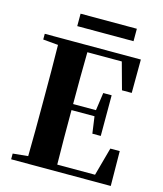

<svg xmlns="http://www.w3.org/2000/svg" viewBox="-131 -1008 936 1104"><g transform="rotate(15 337.0 -456.0)"><path d="M210 -838H545V-912H210ZM554 -548H612L613 -747H41V-713L131 -705C133 -602 133 -499 133 -395V-351C133 -247 133 -144 131 -43L41 -34V0H634L632 -207H576L530 -39H305C303 -143 303 -249 303 -360V-363H440L454 -263H504V-505H454L439 -399H303C303 -505 303 -608 305 -708H510Z"/></g></svg>

Font: Noto Serif CJK SC Black
Style: Regular
Weight: 900
Designer: Ryoko NISHIZUKA 西塚涼子 (kana & ideographs); Frank Grießhammer (Latin, Greek & Cyrillic); Wenlong ZHANG 张文龙 (bopomofo); San
Foundry: Adobe
Version: Version 2.001;hotconv 1.1.0;makeotfexe 2.6.0